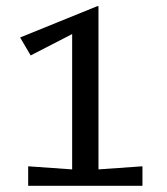

<svg xmlns="http://www.w3.org/2000/svg" viewBox="-20 -600 540 620"><path d="M298 -580V-53L440 -63V0H71V-63L213 -53V-490L79 -421L45 -479L294 -580Z"/></svg>

Font: Belleza
Style: Regular
Weight: 400
Designer: Eduardo Rodriguez Tunni
Foundry: Eduardo Rodriguez Tunni
Version: Version 1.001